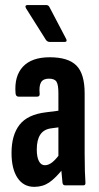

<svg xmlns="http://www.w3.org/2000/svg" viewBox="-20 -720 386 746"><path d="M232.5 0Q224.2 0 222.8 -10.2Q220.8 -26.6 218.8 -52.6Q216.8 -78.5 216.4 -97.9L206.9 -109.5V-358Q206.9 -390.4 199.6 -402.4Q192.2 -414.4 170.2 -414.4Q148.1 -414.4 139.6 -400.5Q131.1 -386.5 134.1 -355.4Q134.9 -344.5 124.2 -344.5H52.2Q41.4 -344.5 40.4 -357.7Q35 -424.4 69.1 -460.9Q103.3 -497.5 173.2 -497.5Q245.1 -497.5 277 -465.3Q308.9 -433.2 308.9 -357.3V-124.7Q308.9 -81.9 309.8 -54.9Q310.6 -27.9 311.9 -11.9Q313.3 0 304.6 0ZM113.1 6Q71.3 6 48.1 -28.8Q24.8 -63.6 24.8 -125.7Q24.8 -195.3 56 -235.2Q87.2 -275.2 159.1 -283.7L215.3 -290.9L214.9 -226.2L179.3 -221.4Q150.5 -217.8 136.7 -197.2Q122.9 -176.7 122.9 -138.9Q122.9 -109.8 131.2 -93.9Q139.4 -78 154.5 -78Q169.1 -78 184.3 -90.4Q199.5 -102.7 221.2 -133.5L228.5 -68.8Q196.2 -27.9 171.1 -11Q145.9 6 113.1 6ZM173.6 -557Q164.2 -557 158.5 -564.9L81.2 -687.5Q77.8 -693.2 79.5 -696.8Q81.2 -700.4 86 -700.4H159.6Q168.2 -700.4 172.3 -692.2L237.3 -568.3Q239.7 -563.6 238.3 -560.3Q236.9 -557 230.7 -557Z"/></svg>

Font: Sofia Sans Extra Condensed
Style: Regular
Weight: 400
Designer: Botio Nikoltchev, Ani Petrova
Foundry: lettersoup
Version: Version 4.101